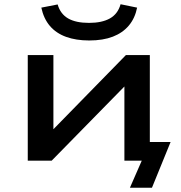

<svg xmlns="http://www.w3.org/2000/svg" viewBox="-20 -758 855 906"><path d="M593 128 649 0H570V-88H785L697 128ZM111 0V-498H232V-138H222L574 -498H687V0H567V-360H577L224 0ZM401 -567Q339 -567 292 -584Q245 -601 215.5 -635.5Q186 -670 175 -722L252 -737Q265 -692 301.5 -671Q338 -650 400 -650Q461 -650 498.5 -671Q536 -692 549 -738L627 -722Q617 -672 588 -637.5Q559 -603 512.5 -585Q466 -567 401 -567Z"/></svg>

Font: Nunito Sans 7pt Expanded SemiBold
Style: Regular
Weight: 600
Width: 7
Designer: Vernon Adams
Foundry: Vernon Adams
Version: Version 3.101;gftools[0.9.27]